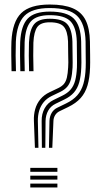

<svg xmlns="http://www.w3.org/2000/svg" viewBox="-20 -828 448 848"><path d="M196.2 -175.2 198.5 -293.5Q199.2 -314 208.2 -329.4Q217.2 -344.8 233.5 -352.5L272 -371.2Q303 -386.2 321.4 -407.1Q339.8 -428 348.4 -457.9Q357 -487.8 358.5 -529.8Q359 -540 358.9 -552.4Q358.8 -564.8 358.5 -586.2Q358.2 -607.8 358 -644.8Q356 -723.8 320.4 -758.1Q284.8 -792.5 199.8 -792.5Q121.8 -792.5 87.8 -757.9Q53.8 -723.2 50 -643.8Q49 -616.8 49.1 -583.2Q49.2 -549.8 50.5 -513.5H31Q30 -549.5 29.8 -583.5Q29.5 -617.5 30.5 -644.8Q34.8 -732 73.6 -770Q112.5 -808 199.8 -808Q262.8 -808 301.4 -791.5Q340 -775 358 -739.1Q376 -703.2 377.2 -644.8Q377.8 -607.8 378 -586.2Q378.2 -564.8 378.2 -552.4Q378.2 -540 377.8 -529.8Q376.2 -483.8 366.6 -451Q357 -418.2 336.4 -395.1Q315.8 -372 281 -355.2L242.5 -336.5Q230.8 -330.8 223.6 -319.4Q216.5 -308 216 -293.5L211 -175.2ZM134.2 -175.2 129.8 -293.5Q128.5 -321.2 135.4 -345.8Q142.2 -370.2 158.2 -389.6Q174.2 -409 199.5 -421L237.8 -439.2Q253.5 -446.8 262.4 -457.4Q271.2 -468 275.4 -485.5Q279.5 -503 281 -530.5Q281.8 -540.2 281.8 -552.2Q281.8 -564.2 281.2 -585.8Q280.8 -607.2 280.5 -644.8Q278.5 -690.5 261.9 -710Q245.2 -729.5 199.8 -729.5Q160 -729.5 144.9 -708.9Q129.8 -688.2 127.5 -639.8Q126.8 -615.2 126.8 -582.6Q126.8 -550 128 -513.5H108.5Q107.5 -550 107.2 -582.9Q107 -615.8 108 -640.8Q110.8 -696.8 130.6 -721Q150.5 -745.2 199.8 -745.2Q255.2 -745.2 276.5 -722Q297.8 -698.8 299.8 -644.8Q300.2 -607.2 300.5 -585.9Q300.8 -564.5 300.9 -552.4Q301 -540.2 300.5 -530.2Q298.8 -499.2 293.5 -478.8Q288.2 -458.2 277 -445Q265.8 -431.8 246.2 -422.2L207.8 -403.8Q186.8 -393.5 173.1 -377Q159.5 -360.5 153.1 -339.2Q146.8 -318 147.2 -293.5L149.8 -175.2ZM165 -175.2 164 -293.5Q163.5 -324.8 177 -349.4Q190.5 -374 216.5 -386.5L254.8 -405.2Q278.2 -416.5 291.9 -432.4Q305.5 -448.2 311.9 -471.9Q318.2 -495.5 319.8 -530.2Q320.2 -540.2 320.1 -552.5Q320 -564.8 319.8 -586.1Q319.5 -607.5 319.2 -644.8Q317.2 -707.2 291.1 -734.1Q265 -761 199.8 -761Q141 -761 116.4 -733.5Q91.8 -706 88.8 -641.8Q88 -616.2 88 -583.1Q88 -550 89.2 -513.5H69.8Q68.8 -549.8 68.5 -583.1Q68.2 -616.5 69.2 -642.8Q72.8 -714.5 102.1 -745.6Q131.5 -776.8 199.8 -776.8Q275 -776.8 305.8 -746.1Q336.5 -715.5 338.5 -644.8Q339 -607.5 339.2 -586.1Q339.5 -564.8 339.6 -552.5Q339.8 -540.2 339 -530Q337.5 -491.5 330 -464.6Q322.5 -437.8 306.6 -419.5Q290.8 -401.2 263.5 -388.2L225 -369.5Q204 -359.2 192.9 -339.4Q181.8 -319.5 181.2 -293.5L180.2 -175.2ZM113.8 0V-17.2H233.5V0ZM113.8 -69.2V-86.5H233.5V-69.2ZM113.8 -34.8V-52H233.5V-34.8Z"/></svg>

Font: Big Shoulders Inline Text Thin SemiBold
Style: Regular
Weight: 600
Version: Version 2.002